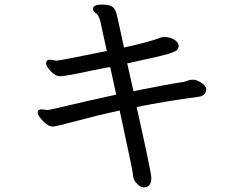

<svg xmlns="http://www.w3.org/2000/svg" viewBox="-20 -746 1040 836"><path d="M605 70Q595 70 583 60Q559 40 559 13Q559 3 501 -265Q408 -245 316 -220Q224 -195 210 -195Q195 -195 180.5 -207Q166 -219 155 -233Q144 -247 144 -257Q144 -270 162 -270L187 -267Q195 -267 274 -286Q353 -305 486 -334L460 -454Q454 -454 390 -441Q265 -414 242 -414Q227 -414 213 -425Q199 -436 190 -449Q181 -462 181 -470Q181 -486 198 -486L225 -482Q241 -482 445 -524L416 -657Q409 -682 394 -691Q385 -697 385 -707Q385 -726 424 -726Q456 -726 469.5 -716.5Q483 -707 489 -680Q495 -653 504.5 -610.5Q514 -568 520 -539Q626 -562 685 -584L693 -585Q722 -585 739.5 -573Q757 -561 758 -547Q758 -536 750.5 -528.5Q743 -521 713 -511.5Q683 -502 534 -470L561 -349Q715 -380 783 -390Q790 -392 799 -395.5Q808 -399 822 -399Q835 -399 854.5 -387Q874 -375 878 -361Q878 -335 856 -327L841 -324Q709 -307 575 -280Q639 7 639 29Q639 70 605 70Z"/></svg>

Font: LXGW WenKai Lite
Style: Bold
Weight: 700
Designer: LXGW / Fontworks Inc.
Foundry: LXGW / Fontworks Inc.
Version: Version 1.330;April 28, 2024